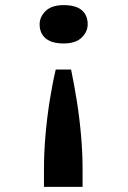

<svg xmlns="http://www.w3.org/2000/svg" viewBox="-20 -561 501 751"><path d="M258 -289Q270 -232 280.5 -166Q291 -100 297 -31.5Q303 37 303 100V170H152V100Q152 36 158 -33Q164 -102 174.5 -168Q185 -234 198 -289ZM229 -541Q277 -541 300 -521Q323 -501 323 -466Q323 -437 299.5 -414Q276 -391 229 -391Q182 -391 158.5 -411Q135 -431 135 -466Q135 -495 158.5 -518Q182 -541 229 -541Z"/></svg>

Font: Lexend Peta
Style: Regular
Weight: 400
Designer: Bonnie Shaver-Troup, Thomas Jockin
Foundry: Lexend
Version: Version 1.007